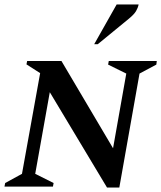

<svg xmlns="http://www.w3.org/2000/svg" viewBox="-25 -832 719 856"><path d="M-5 0 -2 -16 73 -57 154 -506 93 -545 96 -560H249L479 -171L538 -504L457 -544L460 -560H674L672 -544L597 -504L507 4H452L197 -421L132 -57L214 -16L211 0ZM395 -635 495 -812H593Q590 -797 581.5 -782.5Q573 -768 550 -749L411 -635Z"/></svg>

Font: Spectral SC SemiBold
Style: Italic
Weight: 600
Italic angle: -10°
Designer: Jean-Baptiste Levee
Foundry: Production Type
Version: Version 2.001